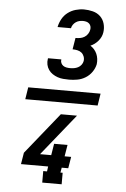

<svg xmlns="http://www.w3.org/2000/svg" viewBox="-65 -899 730 1113"><g transform="rotate(5 300.0 -342.5)"><path d="M84 -305 95 -375H516L505 -305ZM327 -440Q310 -440 292.5 -441.5Q275 -443 259.5 -448.5Q244 -454 230.5 -463Q217 -472 207.5 -485.5Q198 -499 194.5 -515.5Q191 -532 194 -550Q194 -551 194.5 -552Q195 -553 195 -553H272Q272 -553 272 -552.5Q272 -552 272 -552Q270 -541 274.5 -531.5Q279 -522 287 -516.5Q295 -511 305.5 -509Q316 -507 327 -507Q339 -507 350.5 -509Q362 -511 373 -516.5Q384 -522 392 -532.5Q400 -543 402 -555Q404 -569 399 -582Q394 -595 384 -603Q374 -611 360 -614Q346 -617 332 -617L343 -684Q356 -684 369 -686Q382 -688 394 -695Q406 -702 414 -714Q422 -726 424 -739Q426 -749 423.5 -758.5Q421 -768 414 -774.5Q407 -781 397.5 -783.5Q388 -786 378 -786Q367 -786 356.5 -783.5Q346 -781 336.5 -774.5Q327 -768 320.5 -758.5Q314 -749 312 -738H234Q239 -763 251.5 -785.5Q264 -808 284.5 -823.5Q305 -839 329.5 -846Q354 -853 378 -853Q404 -853 429.5 -846.5Q455 -840 473 -823Q491 -806 498 -781Q505 -756 501 -730Q497 -703 478 -680.5Q459 -658 433 -647Q446 -639 455.5 -628Q465 -617 471 -603.5Q477 -590 479 -574.5Q481 -559 479 -543Q474 -519 459 -497.5Q444 -476 422 -462.5Q400 -449 375.5 -444.5Q351 -440 327 -440ZM224 168V101H246L250 72H92L103 5L297 -236H391L197 5H262L273 -62H351L340 5H378L367 72H329L324 101H337V168Z"/></g></svg>

Font: Iosevka Etoile SmBdObl
Style: Regular
Weight: 600
Italic angle: -9°
Designer: Belleve Invis
Foundry: Belleve Invis
Version: Version 15.5.2; ttfautohint (v1.8.4)